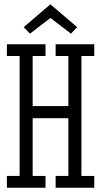

<svg xmlns="http://www.w3.org/2000/svg" viewBox="-20 -878 473 898"><path d="M12.2 -670.9H192.9V-616.2H132.8V-381.8H299.8V-616.2H240.2V-670.9H420.9V-616.2H360.8V-55.2H420.9V0H240.2V-55.2H299.8V-325.2H132.8V-55.2H192.9V0H12.2V-55.2H71.8V-616.2H12.2ZM312 -720.7 215.8 -793.9 120.1 -720.7 90.8 -751 215.8 -857.9 340.8 -751Z"/></svg>

Font: Stint Ultra Condensed
Style: Regular
Weight: 400
Width: 1
Designer: Astigmatic (AOETI)
Foundry: Astigmatic (AOETI)
Version: Version 1.000